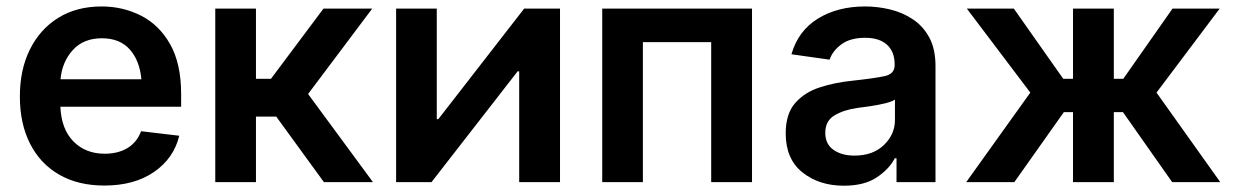

<svg xmlns="http://www.w3.org/2000/svg" viewBox="-20 -573 3890 604"><path d="M308.1 10.7Q225.6 10.7 166 -23.7Q106.4 -58.1 74.5 -121.1Q42.5 -184.1 42.5 -269.5Q42.5 -354 74.2 -417.7Q106 -481.4 163.6 -517.1Q221.2 -552.7 299.8 -552.7Q366.7 -552.7 423.8 -523.7Q481 -494.6 515.4 -433.6Q549.8 -372.6 549.8 -277.3V-237.3H169.9Q172.9 -167 210.9 -128.2Q249 -89.4 309.6 -89.4Q351.1 -89.4 380.9 -107.2Q410.6 -125 423.8 -160.2L543.9 -146Q526.9 -75.2 464.8 -32.2Q402.8 10.7 308.1 10.7ZM170.4 -323.7H424.8Q419.4 -382.3 388.2 -417.5Q356.9 -452.6 300.3 -452.6Q242.7 -452.6 209 -415.5Q175.3 -378.4 170.4 -323.7Z M657.2 0V-545.9H785.2V-325.2H832.5L997.6 -545.9H1150.9L949.2 -277.3L1153.3 0H999L849.1 -206.1H785.2V0Z M1741.7 0H1613.3V-348.6H1608.4L1337.4 0H1226.1V-545.9H1354V-198.2H1358.9L1628.9 -545.9H1741.7Z M2345.7 -545.9V0H2217.3V-440.4H2002.4V0H1874.5V-545.9Z M2634.8 11.2Q2556.6 11.2 2504.2 -30.8Q2451.7 -72.8 2451.7 -153.3Q2451.7 -214.8 2481.4 -248.8Q2511.2 -282.7 2558.8 -298.1Q2606.4 -313.5 2659.2 -318.8Q2731.4 -326.7 2762.9 -333.5Q2794.4 -340.3 2794.4 -368.2V-370.6Q2794.4 -410.2 2770.5 -432.1Q2746.6 -454.1 2701.7 -454.1Q2654.8 -454.1 2627 -433.6Q2599.1 -413.1 2589.8 -385.3L2469.7 -402.3Q2491.2 -476.6 2553.2 -514.6Q2615.2 -552.7 2701.2 -552.7Q2740.2 -552.7 2779.3 -543.5Q2818.4 -534.2 2850.8 -512.9Q2883.3 -491.7 2903.1 -455.6Q2922.9 -419.4 2922.9 -365.2V0H2800.3V-75.2H2794.9Q2777.3 -41 2738 -14.9Q2698.7 11.2 2634.8 11.2ZM2668 -83.5Q2726.1 -83.5 2760.7 -116.9Q2795.4 -150.4 2795.4 -195.8V-259.8Q2786.6 -253.4 2764.6 -248Q2742.7 -242.7 2718 -239Q2693.4 -235.4 2676.8 -233.4Q2633.3 -227.1 2604.7 -209.7Q2576.2 -192.4 2576.2 -155.3Q2576.2 -119.6 2602.1 -101.6Q2627.9 -83.5 2668 -83.5Z M3019.5 0 3221.2 -281.7 3021.5 -545.9H3169.4L3324.7 -325.2H3355.5V-545.9H3483.9V-325.2H3513.7L3668.5 -545.9H3816.9L3618.2 -281.7L3818.8 0H3667.5L3512.7 -220.2H3483.9V0H3355.5V-220.2H3326.7L3170.9 0Z"/></svg>

Font: Inter Semi Bold
Style: Regular
Weight: 600
Designer: Rasmus Andersson
Foundry: rsms
Version: Version 4.000;git-e0f93cc